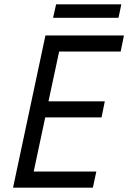

<svg xmlns="http://www.w3.org/2000/svg" viewBox="-20 -863 590 883"><path d="M189 -700H550L535 -626H252L203 -397H462L447 -323H188L135 -74H423L407 0H119H40ZM238 -843H538L525 -781H224Z"/></svg>

Font: PT Sans
Style: Italic
Weight: 400
Italic angle: -12°
Designer: A.Korolkova, O.Umpeleva, V.Yefimov
Foundry: ParaType Ltd
Version: Version 2.003W OFL